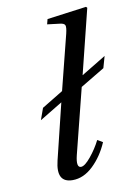

<svg xmlns="http://www.w3.org/2000/svg" viewBox="-86 -795 582 860"><g transform="rotate(-10 205.5 -365.0)"><path d="M80 -277 99 -330 196 -389 259 -639Q266 -668 262 -677Q258 -686 239 -688L182 -695L188 -718L367 -742L372 -737L299 -443L411 -511L396 -458L286 -392L211 -94Q198 -40 221 -40Q238 -40 266 -74Q294 -108 313 -146L337 -132Q311 -71 267.5 -29.5Q224 12 174 12Q98 12 122 -86L184 -340Z"/></g></svg>

Font: Heuristica
Style: Italic
Weight: 400
Italic angle: -13°
Version: Version 1.0.2